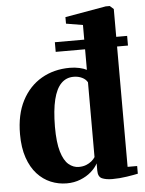

<svg xmlns="http://www.w3.org/2000/svg" viewBox="-57 -864 697 921"><g transform="rotate(-5 292.0 -403.0)"><path d="M227.5 11.5Q187 11.5 150.5 -3.8Q114 -19 85.5 -50.2Q57 -81.5 40.5 -129.5Q24 -177.5 24 -242.5Q24 -337.5 58.5 -403.8Q93 -470 153 -504.8Q213 -539.5 289.5 -539.5Q314 -539.5 336 -534.5Q358 -529.5 370.5 -522.5V-738.5L290 -752V-783.5L487 -818H506.5L524.5 -802V-42H570.5V-5Q552.5 -1 517 4.5Q481.5 10 447 10Q417 10 397.5 1.8Q378 -6.5 378 -37V-71.5Q367 -50.5 345.2 -31.5Q323.5 -12.5 293.2 -0.5Q263 11.5 227.5 11.5ZM292 -62Q311.5 -62 326.8 -68Q342 -74 353.2 -83.2Q364.5 -92.5 370.5 -102.5V-462.5Q362.5 -477.5 344.5 -486.2Q326.5 -495 304 -495Q268 -495 243.8 -470.2Q219.5 -445.5 207 -394.5Q194.5 -343.5 194 -263.5Q194 -188 207.2 -143.8Q220.5 -99.5 242.8 -80.8Q265 -62 292 -62ZM229 -668H577V-621.5H229Z"/></g></svg>

Font: Merriweather 96pt ExtraBold
Style: Regular
Weight: 800
Version: Version 2.100